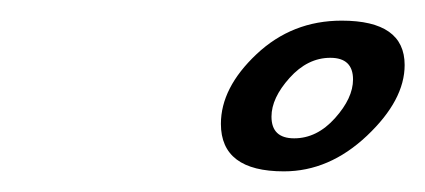

<svg xmlns="http://www.w3.org/2000/svg" viewBox="-20 -583 412 186"><path d="M243 -470Q243 -449 265 -449Q287 -449 304.5 -468.5Q322 -488 322 -506Q322 -527 300 -527Q278 -527 260.5 -507.5Q243 -488 243 -470ZM255 -417Q194 -417 194 -463Q194 -498 228.5 -530.5Q263 -563 311 -563Q372 -563 372 -520Q372 -486 335.5 -451.5Q299 -417 255 -417Z"/></svg>

Font: Condiment
Style: Regular
Weight: 400
Designer: Angel Koziupa, Alejandro Paul
Foundry: Angel Koziupa, Alejandro Paul
Version: Version 1.001